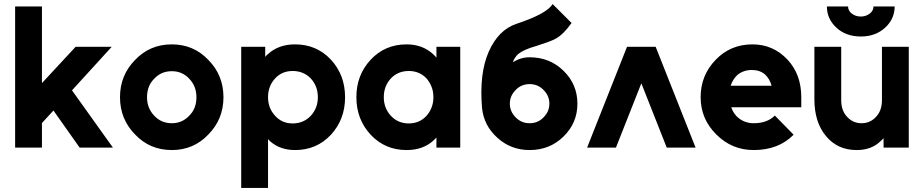

<svg xmlns="http://www.w3.org/2000/svg" viewBox="-20 -732 4581 952"><path d="M55 0H188V-122L245 -184L375 0H540L337 -284L534 -500H355L188 -320V-700H55Z M832 -512Q723 -512 650 -435Q575 -359 575 -250Q575 -141 650 -65Q723 12 832 12Q940 12 1013 -65Q1088 -141 1088 -250Q1088 -359 1013 -435Q940 -512 832 -512ZM832 -379Q884 -379 919 -341Q954 -304 954 -250Q954 -223 945.5 -200Q937 -177 919 -159Q884 -121 832 -121Q779 -121 744 -159Q709 -196 709 -250Q709 -277 717.5 -300Q726 -323 744 -341Q779 -379 832 -379Z M1295 -500V-450Q1298 -454 1301.5 -457.5Q1305 -461 1309 -464Q1361 -512 1443 -512Q1550 -512 1621 -436Q1691 -360 1691 -250Q1691 -140 1621 -64Q1550 12 1443 12Q1370 12 1321 -30Q1318 -33 1315 -36Q1312 -39 1309 -42V200H1176V-500ZM1431 -120Q1485 -120 1521 -158Q1556 -196 1556 -250Q1556 -305 1521 -343Q1485 -380 1431 -380Q1378 -380 1344 -343Q1309 -305 1309 -250Q1309 -196 1344 -158Q1378 -120 1431 -120Z M2144 -500V-446Q2140 -450 2136.5 -454.5Q2133 -459 2128 -463Q2075 -512 1996 -512Q1889 -512 1818 -436Q1747 -360 1747 -250Q1747 -140 1818 -64Q1889 12 1996 12Q2079 12 2131 -37Q2135 -40 2137.5 -43.5Q2140 -47 2144 -50V0H2262V-500ZM2007 -380Q2060 -380 2095 -343Q2111 -324 2120 -301Q2129 -278 2129 -250Q2129 -223 2120 -199.5Q2111 -176 2095 -158Q2060 -120 2007 -120Q1953 -120 1918 -158Q1883 -196 1883 -250Q1883 -305 1918 -343Q1953 -380 2007 -380Z M2720 -712Q2692 -664 2541 -614Q2451 -584 2403 -475Q2379 -420 2371 -350.5Q2363 -281 2370 -197Q2379 -109 2446 -49Q2513 12 2606 12Q2706 12 2774 -55Q2843 -122 2843 -218Q2843 -314 2774 -381Q2706 -448 2606 -448Q2561 -448 2523 -423Q2527 -436 2534 -446Q2541 -456 2549 -464Q2563 -475 2585 -485Q2607 -495 2639 -504Q2671 -514 2695.5 -523Q2720 -532 2735 -540Q2755 -551 2774.5 -570.5Q2794 -590 2814 -618ZM2606 -315Q2647 -315 2675 -286Q2704 -257 2704 -218Q2704 -179 2675 -150Q2647 -121 2606 -121Q2565 -121 2537 -150Q2508 -179 2508 -218Q2508 -257 2537 -286Q2565 -315 2606 -315Z M2891 0 3089 -500H3231L3429 0H3286L3160 -319L3034 0Z M3953 -200V-250Q3953 -363 3885 -436Q3814 -512 3711 -512Q3602 -512 3529 -436Q3454 -359 3454 -250Q3454 -142 3532 -65Q3609 12 3717 12Q3840 12 3915 -64L3822 -159Q3784 -121 3717 -121Q3675 -121 3643 -146Q3630 -156 3620.5 -170Q3611 -184 3606 -200ZM3708 -385Q3747 -385 3773 -363Q3796 -342 3806 -307H3603Q3613 -339 3637 -361Q3667 -385 3708 -385Z M4080 -700Q4080 -638 4128 -594Q4175 -551 4249 -551Q4320 -551 4368 -594Q4416 -638 4416 -700H4311Q4311 -679 4293 -665Q4274 -650 4248 -650Q4222 -650 4203 -665Q4185 -679 4185 -700ZM4018 -500V-240Q4018 -184 4032 -138.5Q4046 -93 4075 -58Q4132 12 4228 12Q4302 12 4347 -33Q4351 -36 4354 -39.5Q4357 -43 4361 -47V0H4486V-500H4353V-235Q4353 -184 4324 -153Q4295 -121 4252 -121Q4209 -121 4180 -153Q4151 -184 4151 -235V-500Z"/></svg>

Font: Unageo
Style: Bold
Weight: 700
Designer: Richard Sepsi
Foundry: Richard Sepsi
Version: Version 2.000